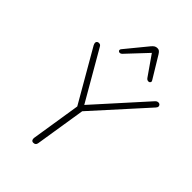

<svg xmlns="http://www.w3.org/2000/svg" viewBox="-270 -1056 1176 1176"><g transform="rotate(45 317.5 -468.0)"><path d="M249 6Q239 6 234.5 -0.5Q230 -7 231 -18L286 -367L290 -328L88 -678Q83 -688 83 -695Q83 -702 88 -706.5Q93 -711 101 -711Q110 -711 114.5 -707Q119 -703 123 -695L312 -368H296L594 -699Q599 -705 604.5 -708Q610 -711 617 -711Q624 -711 629 -706.5Q634 -702 634.5 -694.5Q635 -687 627 -678L311 -328L328 -367L272 -14Q269 6 249 6ZM249 -765Q243 -759 236.5 -758Q230 -757 225.5 -760Q221 -763 220 -768.5Q219 -774 225 -781L339 -920Q348 -931 356.5 -936.5Q365 -942 377 -942Q388 -942 394.5 -936.5Q401 -931 408 -920L493 -780Q498 -773 495.5 -767Q493 -761 487.5 -759Q482 -757 475 -759Q468 -761 463 -768L373 -897Z"/></g></svg>

Font: Nunito ExtraLight
Style: Italic
Weight: 200
Italic angle: -9°
Designer: Vernon Adams
Foundry: Vernon Adams
Version: Version 3.602